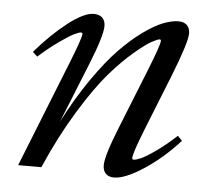

<svg xmlns="http://www.w3.org/2000/svg" viewBox="-41 -488 599 543"><g transform="rotate(5 259.0 -217.0)"><path d="M28.3 0 149.4 -304.2Q177.2 -374.5 177.2 -385.3Q177.2 -389.2 172.9 -389.2Q167 -389.2 152.8 -382.1Q138.7 -375 112.1 -356.2Q85.4 -337.4 55.2 -310.5L42 -322.8Q86.4 -374.5 131.6 -409.7Q176.8 -444.8 204.6 -444.8Q220.2 -444.8 228.8 -436.5Q237.3 -428.2 237.3 -413.1Q237.3 -385.3 203.6 -301.8L135.7 -133.3Q170.9 -201.7 209.2 -256.8Q247.6 -312 280.8 -346.2Q314 -380.4 345.9 -403.3Q377.9 -426.3 402.1 -435.5Q426.3 -444.8 444.8 -444.8Q460.4 -444.8 469 -436.5Q477.5 -428.2 477.5 -413.1Q477.5 -387.7 438.5 -289.1L375 -129.9Q348.1 -62 348.1 -48.3Q348.1 -43.9 352.5 -43.9Q358.9 -43.9 372.1 -49.6Q385.3 -55.2 412.4 -74Q439.5 -92.8 471.2 -122.1L483.9 -108.9Q436 -56.2 384 -22.5Q332 11.2 301.3 11.2Q286.1 11.2 277.8 2.7Q269.5 -5.9 269.5 -21Q269.5 -48.3 303.7 -132.8L369.1 -296.4Q399.9 -373.5 399.9 -385.3Q399.9 -389.2 396 -389.2Q391.1 -389.2 374.5 -380.4Q357.9 -371.6 325.9 -344.5Q293.9 -317.4 258.8 -277.1Q223.6 -236.8 178.7 -163.8Q133.8 -90.8 94.2 0Z"/></g></svg>

Font: Elstob
Style: Italic
Weight: 400
Italic angle: -20°
Designer: Peter S. Baker
Version: Version 1.015